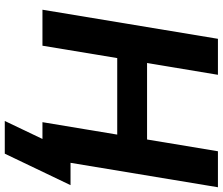

<svg xmlns="http://www.w3.org/2000/svg" viewBox="-84 -684 924 796"><g transform="rotate(90 378.0 -286.0)"><path d="M20.3 0 140.9 -727.5H290.1L241.3 -433.7H558.3L607.1 -727.5H756.3L635.7 0H486.5L538 -310H220.8L169.5 0ZM481.5 156.2 556.1 0H516.2L535.5 -116.4H747.6L617.1 156.2Z"/></g></svg>

Font: Inter Variable
Style: Italic
Weight: 400
Italic angle: -9.39999°
Designer: Rasmus Andersson
Foundry: rsms
Version: Version 4.001;git-9221beed3